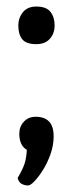

<svg xmlns="http://www.w3.org/2000/svg" viewBox="-20 -464 223 587"><path d="M66 103Q55 103 46 98Q37 93 34 80Q51 51 56 33.5Q61 16 62 -6Q50 -13 44.5 -25.5Q39 -38 39 -55Q39 -77 53 -92Q67 -107 89 -107Q116 -107 130 -92.5Q144 -78 144 -47Q144 -20 134.5 7Q125 34 111.5 55.5Q98 77 85.5 90Q73 103 66 103ZM91 -329Q60 -329 48 -344Q36 -359 36 -386Q36 -409 50 -426.5Q64 -444 91 -444Q122 -444 134.5 -427.5Q147 -411 147 -386Q147 -362 132.5 -345.5Q118 -329 91 -329Z"/></svg>

Font: Yanone Kaffeesatz
Style: Regular
Weight: 400
Designer: Yanone (Cyrillic: Daniel Pouzeot, Huerta Tipografica, and Cyreal)
Foundry: Yanone
Version: Version 2.003